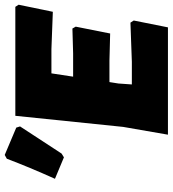

<svg xmlns="http://www.w3.org/2000/svg" viewBox="21 -753 732 814"><g transform="rotate(-90 387.0 -346.0)"><path d="M121 -683 137 -692 253 -643 258 -627Q175 -499 143 -451L127 -441L36 -479Q85 -588 121 -683ZM698 -159 707 -145 678 0H223L256 -190L303 -647H765L774 -633L744 -488L586 -494H483L469 -402H568L673 -405L681 -391L652 -245L537 -248H446L440 -210L436 -153H532Z"/></g></svg>

Font: Alegreya Sans SC Black
Style: Italic
Weight: 900
Italic angle: -7°
Designer: Juan Pablo del Peral
Foundry: Huerta Tipografica
Version: Version 2.007